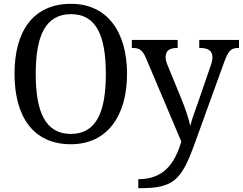

<svg xmlns="http://www.w3.org/2000/svg" viewBox="-20 -745 1271 1005"><path d="M351 10C540 10 645 -137 645 -358C645 -580 540 -725 352 -725C152 -725 56 -580 56 -359C56 -137 152 10 351 10ZM351 -44C217 -44 167 -160 167 -358C167 -556 217 -671 352 -671C485 -671 534 -556 534 -358C534 -160 485 -44 351 -44ZM704 240H713C890 240 930 198 1000 4L1152 -416C1175 -480 1189 -494 1228 -494H1231V-536H1023V-494H1026C1070 -494 1092 -479 1092 -445C1092 -434 1089 -418 1083 -402L1016 -207C1002 -167 985 -124 976 -86C970 -119 947 -185 928 -231L855 -409C849 -424 847 -435 847 -446C847 -479 867 -494 907 -494H910V-536H670V-494H673C712 -494 726 -482 744 -441L929 -4C896 108 839 193 704 193Z"/></svg>

Font: Noto Serif Thai
Style: Regular
Weight: 400
Designer: Monotype Design Team
Foundry: Monotype Imaging Inc.
Version: Version 1.901